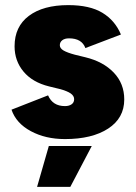

<svg xmlns="http://www.w3.org/2000/svg" viewBox="-20 -532 531 751"><path d="M25 -103 168 -159Q186 -117 234 -117Q250 -117 260 -124Q270 -131 270 -144Q270 -157 256.5 -166.5Q243 -176 213 -184L172 -194Q107 -210 72 -252Q37 -294 37 -351Q37 -428 93 -470Q149 -512 247 -512Q331 -512 380.5 -482Q430 -452 453 -397L314 -344Q300 -382 250 -382Q233 -382 223.5 -374.5Q214 -367 214 -355Q214 -343 228.5 -334.5Q243 -326 273 -318L314 -308Q384 -291 425 -248Q466 -205 466 -143Q466 -70 403 -29Q340 12 234 12Q158 12 100.5 -19Q43 -50 25 -103ZM171 39H339L255 199H125Z"/></svg>

Font: Oak Sans Black
Style: Regular
Weight: 900
Designer: Erik Kennedy, Walven
Foundry: Erik Kennedy, Walven
Version: Version 1.000